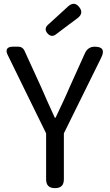

<svg xmlns="http://www.w3.org/2000/svg" viewBox="-20 -975 571 995"><path d="M109 -508 219 -284V-46C219 -15 234 0 265 0C296 0 311 -15 311 -46V-284L505 -677C523 -714 512 -733 471 -733C448 -733 431 -722 421 -701L342 -526C319 -472 294 -420 268 -365H264C238 -420 216 -472 192 -526L106 -714C100 -726 89 -733 76 -733H48H45C17 -733 7 -717 19 -692ZM331 -843 382 -881C404 -898 408 -917 390 -939C372 -961 353 -960 332 -941L284 -897L228 -846C213 -832 213 -816 227 -801C240 -787 255 -785 270 -797Z"/></svg>

Font: GenSenRounded2 TW R
Style: Regular
Weight: 400
Version: Version 2.100;PS 2.1;hotconv 16.6.51;makeotf.lib2.5.65220 DE